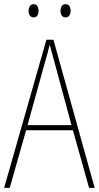

<svg xmlns="http://www.w3.org/2000/svg" viewBox="-20 -907 477 927"><path d="M118 -854C118 -837 126 -823 142 -823C159 -823 166 -836 166 -854C166 -872 159 -887 142 -887C126 -887 118 -871 118 -854ZM272 -855C272 -837 280 -823 296 -823C313 -823 321 -837 321 -855C321 -873 313 -887 296 -887C280 -887 272 -872 272 -855ZM410 0H437L238 -715H204L0 0H27L106 -278H332ZM243 -607 325 -303H113L197 -606C206 -638 213 -662 220 -691C228 -660 235 -637 243 -607Z"/></svg>

Font: Noto Sans Lao Condensed Thin
Style: Regular
Weight: 100
Width: 3
Designer: Monotype Design Team
Foundry: Monotype Imaging Inc.
Version: Version 2.003